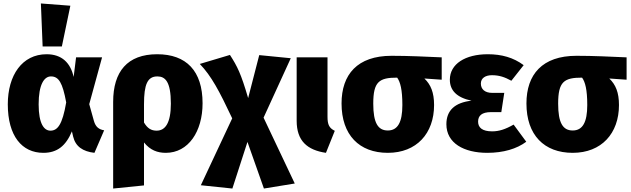

<svg xmlns="http://www.w3.org/2000/svg" viewBox="-20 -864 3641 1108"><path d="M216 -844 226 -596H337L386 -831ZM249 -551C108 -551 25 -430 25 -262C25 -79 107 18 230 18C310 18 360 -22 395 -106L402 -76C416 -18 458 10 525 18L581 -112C551 -117 532 -131 522 -166L495 -263L569 -533H419L405 -420C387 -501 337 -551 249 -551ZM274 -423C319 -423 341 -387 362 -273C340 -144 312 -110 271 -110C235 -110 203 -148 203 -262C203 -375 234 -423 274 -423Z M887 -551C715 -551 633 -451 633 -276V224L811 206V-42C847 3 889 18 937 18C1067 18 1149 -105 1149 -268C1149 -455 1055 -551 887 -551ZM884 -110C853 -110 831 -123 811 -157V-262C811 -377 831 -423 888 -423C933 -423 966 -394 966 -266C966 -153 933 -110 884 -110Z M1501 -185 1658 -528 1476 -546 1412 -298C1370 -441 1350 -480 1307 -547L1133 -495C1200 -425 1245 -340 1320 -181L1139 205L1321 224L1408 -45L1503 224L1681 195Z M1870 -533H1692V-167C1692 -51 1753 2 1861 18L1912 -109C1880 -125 1870 -144 1870 -190Z M2529 -533C2437 -537 2339 -542 2240 -542C2042 -542 1951 -434 1951 -267C1951 -85 2053 18 2218 18C2384 18 2485 -94 2485 -258C2485 -330 2466 -376 2429 -411L2529 -404ZM2218 -111C2161 -111 2134 -155 2134 -266C2134 -393 2168 -416 2272 -416C2290 -391 2302 -347 2302 -258C2302 -158 2275 -111 2218 -111Z M2795 -551C2665 -551 2576 -495 2576 -404C2576 -343 2615 -301 2701 -283C2605 -272 2556 -227 2556 -147C2556 -38 2657 18 2792 18C2885 18 2962 -5 3017 -46L2944 -145C2895 -117 2859 -106 2820 -106C2764 -106 2739 -127 2739 -162C2739 -196 2760 -217 2814 -217H2873L2890 -328H2821C2777 -328 2755 -350 2755 -382C2755 -413 2781 -430 2819 -430C2861 -430 2893 -419 2931 -398L3002 -488C2943 -532 2875 -551 2795 -551Z M3596 -533C3504 -537 3406 -542 3307 -542C3109 -542 3018 -434 3018 -267C3018 -85 3120 18 3285 18C3451 18 3552 -94 3552 -258C3552 -330 3533 -376 3496 -411L3596 -404ZM3285 -111C3228 -111 3201 -155 3201 -266C3201 -393 3235 -416 3339 -416C3357 -391 3369 -347 3369 -258C3369 -158 3342 -111 3285 -111Z"/></svg>

Font: Fira Sans ExtraBold
Style: Regular
Weight: 800
Designer: bBox Type GmbH & Carrois Corporate GbR & Edenspiekermann AG
Foundry: bBox Type GmbH & Carrois Corporate GbR & Edenspiekermann AG
Version: Version 4.300;PS 004.300;hotconv 1.0.88;makeotf.lib2.5.64775